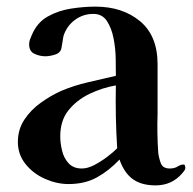

<svg xmlns="http://www.w3.org/2000/svg" viewBox="-20 -554 584 580"><path d="M334 -106Q331 -153 330 -200.5Q329 -248 330 -296Q289 -289 250.5 -270.5Q212 -252 187 -221Q162 -190 162 -142Q162 -122 167.5 -99Q173 -76 187.5 -60.5Q202 -45 227 -45Q245 -45 265 -55.5Q285 -66 303.5 -80Q322 -94 334 -106ZM540 -47Q540 -43 536.5 -38Q533 -33 530 -30Q499 6 450 6Q407 6 381 -13Q355 -32 341 -72Q309 -38 272.5 -18Q236 2 187 2Q152 2 116.5 -13.5Q81 -29 57.5 -58Q34 -87 34 -125Q34 -163 53.5 -192.5Q73 -222 103 -243.5Q133 -265 164 -279Q204 -296 246 -305.5Q288 -315 330 -325V-329Q330 -347 329.5 -377.5Q329 -408 323 -438.5Q317 -469 303 -490.5Q289 -512 262 -512Q231 -512 206.5 -494Q182 -476 172 -446Q170 -437 169 -428.5Q168 -420 166 -411Q164 -395 147.5 -389.5Q131 -384 117 -384Q100 -384 84 -391.5Q68 -399 68 -420Q68 -428 70.5 -434.5Q73 -441 76 -448Q92 -486 124 -504Q156 -522 194.5 -528Q233 -534 268 -534Q350 -534 403 -490Q456 -446 456 -360V-209Q455 -181 455.5 -151.5Q456 -122 458 -93Q460 -76 466 -60.5Q472 -45 493 -45Q507 -45 516.5 -51Q526 -57 534 -57Q538 -57 539 -53Q540 -49 540 -47Z"/></svg>

Font: Kaisei Decol
Style: Bold
Weight: 700
Designer: Font-Kai, 金井和夫
Foundry: KAZUO KANAI
Version: Version 5.003